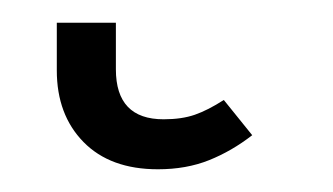

<svg xmlns="http://www.w3.org/2000/svg" viewBox="-20 24 293 169"><path d="M30 86V44H82V85Q82 129 124 129Q140 129 151.5 125Q163 121 177 112L202 143Q184 157 164 165Q144 173 119 173Q77 173 53.5 149Q30 125 30 86Z"/></svg>

Font: Fira Sans Light
Style: Regular
Weight: 300
Designer: bBox Type GmbH & Carrois Corporate GbR & Edenspiekermann AG
Foundry: bBox Type GmbH & Carrois Corporate GbR & Edenspiekermann AG
Version: Version 4.301